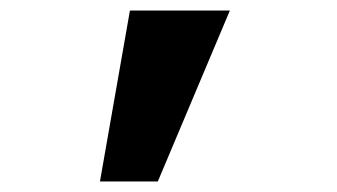

<svg xmlns="http://www.w3.org/2000/svg" viewBox="-20 -194 640 365"><path d="M227 -174H417L280 151H170Z"/></svg>

Font: iA Writer Quattro V
Style: Regular
Weight: 400
Designer: Mike Abbink, Paul van der Laan, Pieter van Rosmalen, Oliver Reichenstein
Foundry: Information Architects Inc.
Version: Version 2.000